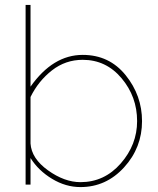

<svg xmlns="http://www.w3.org/2000/svg" viewBox="-20 -750 643 780"><path d="M104 -108V0H84V-730H104V-398Q195 -527 316 -527Q424 -527 490.5 -444.5Q557 -362 557 -258Q557 -150 484 -70Q411 10 307 10Q247 10 191.5 -23.5Q136 -57 104 -108ZM537 -258Q537 -357 474 -432Q411 -507 316 -507Q246 -507 191 -464Q136 -421 104 -356V-167Q108 -106 175 -58Q242 -10 307 -10Q404 -10 470.5 -86Q537 -162 537 -258Z"/></svg>

Font: Raleway-v4020 Thin
Style: Regular
Weight: 250
Designer: Matt McInerney, Pablo Impallari, Rodrigo Fuenzalida
Foundry: Matt McInerney, Pablo Impallari, Rodrigo Fuenzalida
Version: Version 4.020;PS 004.020;hotconv 1.0.88;makeotf.lib2.5.64775